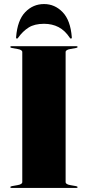

<svg xmlns="http://www.w3.org/2000/svg" viewBox="-20 -928 434 948"><path d="M304 -29Q304 -18 327 -14L355 -9Q363 -7.5 363 -4Q363 0 357 0H37Q31 0 31 -4Q31 -7.5 39 -9L67 -14Q90 -18 90 -29V-671Q90 -682 67 -686L39 -691Q31 -692.5 31 -696Q31 -700 37 -700H357Q363 -700 363 -696Q363 -692.5 355 -691L327 -686Q304 -682 304 -671ZM197.5 -810.5Q150.5 -810.5 121.5 -792.2Q92.5 -774 69 -741Q67 -737.5 64 -737.5Q58.5 -737.5 59.5 -744.5Q66 -828 104.5 -868Q143 -908 197.5 -908Q250.5 -908 289.2 -868Q328 -828 334.5 -744.5Q335.5 -737.5 330 -737.5Q327 -737.5 325 -741Q300.5 -778 269 -794.2Q237.5 -810.5 197.5 -810.5Z"/></svg>

Font: Fraunces 144pt Black
Style: Regular
Weight: 900
Version: Version 1.000;[0bf87f6ff]